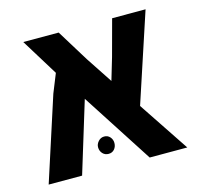

<svg xmlns="http://www.w3.org/2000/svg" viewBox="-88 -666 793 760"><g transform="rotate(-15 308.5 -285.5)"><path d="M589 0H435L247 -291L158 0H21L132 -343L163 -420L70 -571H215L295 -441L367 -332L394 -423L434 -571H571L451 -207ZM282 -127Q297 -127 306 -116.5Q315 -106 315 -92Q315 -77 306 -66.5Q297 -56 282 -56Q267 -56 257.5 -66.5Q248 -77 248 -92Q248 -105 258 -116Q268 -127 282 -127Z"/></g></svg>

Font: Assistant
Style: Bold
Weight: 700
Designer: Hebrew By Ben Nathan, Latin by Paul Hunt
Version: Version 2.001;PS 002.001;hotconv 1.0.88;makeotf.lib2.5.64775